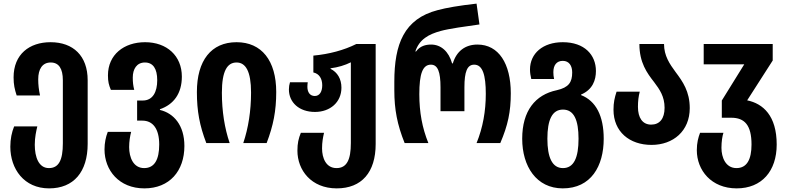

<svg xmlns="http://www.w3.org/2000/svg" viewBox="-20 -790 4345 1060"><path d="M251 250C387 250 464 159 464 4V-347C464 -482 384 -557 259 -557C143 -557 55 -491 55 -363C55 -322 61 -297 72 -263H201C194 -295 191 -323 191 -352C191 -409 214 -445 260 -445C305 -445 327 -411 327 -347V1C327 93 305 138 250 138C194 138 172 78 172 9C172 -32 180 -67 186 -92H58C45 -60 37 -23 37 20C37 143 113 250 251 250Z M777 250C916 250 998 154 998 16C998 -99 939 -165 863 -183V-187C939 -213 984 -274 984 -367C984 -482 901 -557 781 -557C664 -557 576 -488 576 -374C576 -338 581 -321 592 -294H721C715 -318 713 -336 713 -362C713 -409 735 -445 780 -445C825 -445 848 -411 848 -347C848 -283 824 -235 768 -235H737V-124H766C824 -124 859 -79 859 8C859 91 833 138 776 138C716 138 693 79 693 22C693 -9 698 -39 704 -62H575C564 -34 557 -1 557 35C557 150 637 250 777 250Z M1119 0H1248C1220 -82 1205 -176 1205 -278C1205 -399 1235 -445 1286 -445C1336 -445 1366 -397 1366 -279C1366 -178 1351 -83 1323 0H1452C1489 -97 1505 -178 1505 -282C1505 -456 1424 -557 1286 -557C1146 -557 1067 -456 1067 -282C1067 -176 1082 -97 1119 0Z M1839 250C1977 250 2054 161 2054 5V-547H1947C1879 -513 1797 -491 1710 -483V-390C1743 -383 1759 -355 1759 -319C1759 -285 1745 -260 1718 -260C1691 -260 1677 -281 1677 -311C1677 -320 1678 -328 1679 -336H1581C1577 -323 1575 -310 1575 -296C1575 -225 1631 -172 1719 -172C1802 -172 1865 -225 1865 -306C1865 -354 1843 -391 1805 -410V-413C1846 -418 1885 -430 1917 -446V0C1917 91 1895 138 1838 138C1780 138 1758 83 1758 29C1758 -5 1763 -31 1769 -57H1641C1628 -25 1622 1 1622 42C1622 149 1698 250 1839 250Z M2214 0H2345C2311 -84 2295 -170 2295 -270C2295 -382 2313 -433 2359 -433C2397 -433 2412 -393 2412 -308V-176H2544V-308C2544 -394 2559 -433 2598 -433C2645 -433 2662 -375 2662 -272C2662 -177 2646 -86 2611 0H2742C2784 -98 2800 -173 2800 -275C2800 -439 2733 -544 2616 -544C2548 -544 2500 -507 2480 -440H2476C2457 -507 2414 -544 2360 -544C2330 -544 2299 -536 2277 -506H2273C2295 -573 2347 -601 2413 -619C2455 -631 2554 -645 2627 -655L2611 -770C2513 -759 2444 -747 2396 -734C2211 -686 2157 -547 2157 -339V-291C2157 -186 2173 -102 2214 0Z M3087 250C3243 250 3313 127 3313 -24C3313 -150 3270 -233 3188 -265V-268C3252 -295 3270 -348 3270 -398C3270 -487 3207 -557 3087 -557C2977 -557 2906 -495 2906 -406C2906 -388 2909 -372 2913 -354H3039C3036 -367 3035 -379 3035 -392C3035 -430 3053 -454 3087 -454C3122 -454 3139 -427 3139 -390C3139 -336 3120 -307 3054 -292C2935 -267 2863 -178 2863 -24C2863 128 2941 250 3087 250ZM3088 138C3028 138 3002 78 3002 -24C3002 -128 3028 -185 3088 -185C3149 -185 3174 -127 3174 -24C3174 79 3149 138 3088 138Z M3577 10C3697 10 3788 -67 3788 -193C3788 -285 3749 -340 3710 -392C3677 -437 3646 -482 3646 -547H3510C3510 -444 3552 -387 3591 -337C3622 -296 3649 -257 3649 -195C3649 -135 3622 -102 3575 -102C3527 -102 3502 -140 3502 -200C3502 -232 3505 -257 3512 -284H3384C3373 -250 3367 -224 3367 -184C3367 -63 3455 10 3577 10Z M4047 250C4186 250 4268 154 4268 8C4268 -151 4193 -218 4105 -236L4246 -456V-547H3865V-435H4089L3965 -235V-140H4017C4091 -140 4129 -99 4129 8C4129 91 4103 138 4046 138C3986 138 3963 79 3963 26C3963 -9 3968 -39 3974 -57H3845C3835 -31 3827 -1 3827 39C3827 150 3907 250 4047 250Z"/></svg>

Font: Noto Sans Georgian Condensed Bold
Style: Regular
Weight: 700
Width: 3
Designer: Monotype Design Team, Akaki Razmadze
Foundry: Google LLC
Version: Version 2.005